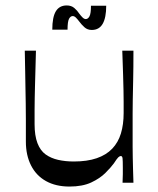

<svg xmlns="http://www.w3.org/2000/svg" viewBox="-20 -671 581 705"><path d="M235 14Q185 14 149 -6Q113 -26 94 -63.5Q75 -101 75 -151Q75 -196 75 -229.5Q75 -263 74.5 -291Q74 -319 73.5 -346.5Q73 -374 72.5 -407Q72 -440 71 -485H112Q111 -441 110 -410Q109 -379 108.5 -355.5Q108 -332 107.5 -311.5Q107 -291 107 -268Q107 -245 107 -215Q107 -173 117.5 -145.5Q128 -118 147.5 -104Q167 -90 193.5 -84Q220 -78 251 -78Q300 -78 335 -90Q370 -102 392 -125Q414 -148 424 -181Q434 -214 434 -256Q434 -278 434 -296.5Q434 -315 433.5 -338Q433 -361 432 -396Q431 -431 429 -485H470Q470 -423 469 -379Q468 -335 467.5 -305Q467 -275 467 -253.5Q467 -232 467 -214.5Q467 -197 467 -179Q467 -153 467 -132Q467 -111 467.5 -91Q468 -71 468.5 -49Q469 -27 470 0H430Q431 -18 431 -31.5Q431 -45 431 -55Q431 -81 430 -89.5Q429 -98 424 -98Q419 -98 414 -93Q409 -88 398 -71Q387 -56 367 -36Q347 -16 315 -1Q283 14 235 14ZM317 -561Q301 -561 290 -571Q279 -581 271 -592Q265 -600 259 -606Q253 -612 247 -612Q239 -612 233.5 -602Q228 -592 228 -562H172Q172 -608 185 -629.5Q198 -651 225 -651Q242 -651 253 -641.5Q264 -632 271 -621Q277 -613 283 -607Q289 -601 295 -601Q303 -601 308.5 -611Q314 -621 314 -650H370Q370 -606 357 -583.5Q344 -561 317 -561Z"/></svg>

Font: Ojuju Medium
Style: Regular
Weight: 500
Designer: Chisaokwu Joboson, Mirko Velimirovic
Foundry: Udi Foundry
Version: Version 1.000